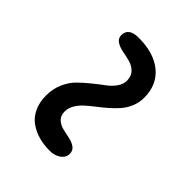

<svg xmlns="http://www.w3.org/2000/svg" viewBox="-23 -622 747 747"><g transform="rotate(-45 350.0 -249.0)"><path d="M478 -110.8Q451.2 -110.8 427.2 -120.8Q403.3 -130.9 385.3 -146.7Q367.2 -162.6 350.6 -181.9Q334 -201.2 319.1 -220.7Q304.2 -240.2 289.6 -256.1Q274.9 -272 257.3 -282Q239.7 -292 221.2 -292Q198.7 -292 186 -278.6Q173.3 -265.1 168.7 -245.8Q164.1 -226.6 160.2 -207.3Q156.2 -188 146.5 -174.6Q136.7 -161.1 119.1 -161.1Q98.6 -161.1 85.2 -179.4Q71.8 -197.8 71.8 -225.1Q71.8 -257.8 79.6 -285.9Q87.4 -314 103.8 -337.2Q120.1 -360.4 148.4 -373.8Q176.8 -387.2 214.8 -387.2Q250.5 -387.2 281.2 -373.8Q312 -360.4 332 -340.1Q352.1 -319.8 371.3 -296.1Q390.6 -272.5 405.3 -252.2Q419.9 -231.9 438.7 -218.5Q457.5 -205.1 477.1 -205.1Q502.4 -205.1 517.1 -219.7Q531.7 -234.4 537.1 -254.9Q542.5 -275.4 546.4 -296.1Q550.3 -316.9 559.8 -331.5Q569.3 -346.2 586.9 -346.2Q627.9 -346.2 627.9 -291Q627.9 -207 588.1 -158.9Q548.3 -110.8 478 -110.8Z"/></g></svg>

Font: Shantell Sans Irregular Bouncy
Style: Regular
Weight: 400
Designer: Stephen Nixon, Anya Danilova, Shantell Martin
Foundry: Arrow Type
Version: Version 1.006;[9816181b4]